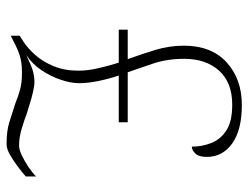

<svg xmlns="http://www.w3.org/2000/svg" viewBox="-108 -656 774 599"><g transform="rotate(90 279.5 -356.0)"><path d="M429 11Q387 11 359.5 2Q332 -7 303 -16Q281 -25 259.5 -31Q238 -37 206 -37Q174 -37 152.5 -30Q131 -23 109 -11L91 -2V-30L110 -42Q130 -55 151 -78.5Q172 -102 186 -136Q200 -170 200 -214Q200 -242 192 -276.5Q184 -311 175 -339H72V-367H164Q148 -411 135 -454Q122 -497 122 -542Q122 -628 174 -675.5Q226 -723 307 -723Q385 -723 427 -693Q469 -663 469 -614Q469 -589 458.5 -578Q448 -567 437 -567Q437 -599 425.5 -628Q414 -657 386 -675Q358 -693 306 -693Q237 -693 200 -652Q163 -611 163 -543Q163 -490 178 -445.5Q193 -401 205 -367H361V-339H215Q224 -314 231.5 -279Q239 -244 239 -215Q239 -190 228.5 -158.5Q218 -127 198.5 -98Q179 -69 152 -51L155 -52Q190 -69 206 -72.5Q222 -76 234 -76Q247 -76 266.5 -71.5Q286 -67 304.5 -61Q323 -55 334 -52Q352 -45 380 -36.5Q408 -28 433 -28Q446 -28 464 -36.5Q482 -45 500 -57Q518 -69 530 -81V-49Q519 -39 500.5 -25Q482 -11 463 0Q444 11 429 11Z"/></g></svg>

Font: Noto Serif Tamil ExtraLight
Style: Regular
Weight: 200
Designer: Indian Type Foundry, Tom Grace, and the Monotype Design Team
Foundry: Monotype Imaging Inc.
Version: Version 2.004; ttfautohint (v1.8.4.7-5d5b)